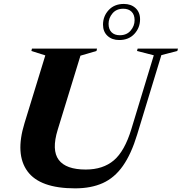

<svg xmlns="http://www.w3.org/2000/svg" viewBox="-20 -968 947 1000"><path d="M280.5 -292Q248 -186 285.8 -135.5Q323.5 -85 426.5 -85Q516.5 -85 572.8 -132.8Q629 -180.5 664 -295L781 -680L693.5 -702.5L697 -715H907L903.5 -702.5L820.5 -681L694.5 -267.5Q663.5 -165.5 620 -103.8Q576.5 -42 515.5 -14.5Q454.5 13 371 13Q188 13 123 -76Q58 -165 107.5 -326L216 -679.5L143.5 -702.5L146.5 -715H485.5L482.5 -702.5L399 -678ZM625 -947.5Q662.5 -947.5 686 -925.8Q709.5 -904 709.5 -867.5Q709.5 -823.5 680 -791.5Q650.5 -759.5 601 -759.5Q563.5 -759.5 540 -781.2Q516.5 -803 516.5 -839.5Q516.5 -883.5 546 -915.5Q575.5 -947.5 625 -947.5ZM604 -784.5Q640 -784.5 660.5 -808.8Q681 -833 681 -863Q681 -891.5 665.2 -907Q649.5 -922.5 622 -922.5Q586 -922.5 565.8 -898.2Q545.5 -874 545.5 -844Q545.5 -815.5 561 -800Q576.5 -784.5 604 -784.5Z"/></svg>

Font: Newsreader 72pt
Style: Bold Italic
Weight: 700
Italic angle: -17°
Designer: Hugues Gentile
Foundry: Production Type
Version: Version 1.003; ttfautohint (v1.8.3)